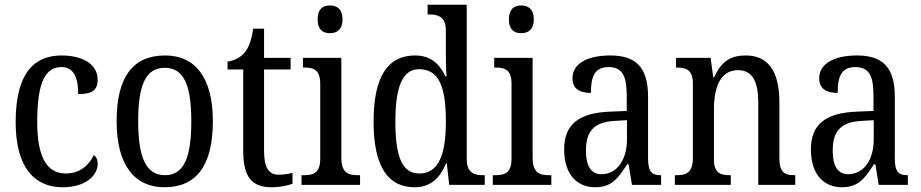

<svg xmlns="http://www.w3.org/2000/svg" viewBox="-20 -780 3886 810"><path d="M244 10C348 10 392 -45 392 -88C392 -107 386 -118 376 -126C356 -84 317 -48 258 -48C174 -48 137 -123 137 -266C137 -445 177 -497 240 -497C295 -497 310 -445 310 -383C367 -383 392 -398 392 -444C392 -510 327 -546 240 -546C130 -546 46 -479 46 -265C46 -70 128 10 244 10Z M674 10C808 10 878 -81 878 -269C878 -456 801 -546 677 -546C541 -546 472 -456 472 -269C472 -81 549 10 674 10ZM676 -41C594 -41 563 -119 563 -269C563 -418 593 -494 675 -494C757 -494 787 -418 787 -269C787 -119 758 -41 676 -41Z M1127 10C1164 10 1197 2 1214 -5V-51C1195 -46 1178 -43 1155 -43C1114 -43 1094 -73 1094 -143V-487H1206V-536H1094V-659H1048C1040 -605 1029 -579 1011 -557C993 -536 969 -525 940 -520V-487H1006V-145C1006 -30 1044 10 1127 10Z M1372 -640C1401 -640 1425 -655 1425 -698C1425 -742 1401 -757 1372 -757C1342 -757 1320 -742 1320 -698C1320 -655 1342 -640 1372 -640ZM1252 0H1499V-41H1489C1448 -41 1420 -52 1420 -115V-536H1258V-495H1266C1305 -495 1331 -484 1331 -425V-110C1331 -51 1303 -41 1263 -41H1252Z M1729 10C1797 10 1836 -29 1862 -91H1865L1875 0H2025V-41H2017C1978 -41 1949 -52 1949 -111V-760H1784V-719H1791C1828 -719 1861 -710 1861 -650V-565C1861 -529 1861 -490 1864 -458H1859C1835 -510 1797 -546 1731 -546C1618 -546 1556 -460 1556 -267C1556 -75 1618 10 1729 10ZM1749 -48C1676 -48 1648 -120 1648 -266C1648 -410 1676 -488 1748 -488C1834 -488 1861 -410 1861 -267C1861 -129 1831 -48 1749 -48Z M2179 -640C2208 -640 2232 -655 2232 -698C2232 -742 2208 -757 2179 -757C2149 -757 2127 -742 2127 -698C2127 -655 2149 -640 2179 -640ZM2059 0H2306V-41H2296C2255 -41 2227 -52 2227 -115V-536H2065V-495H2073C2112 -495 2138 -484 2138 -425V-110C2138 -51 2110 -41 2070 -41H2059Z M2491 10C2563 10 2589 -31 2626 -87H2632L2646 0H2769V-41H2766C2728 -41 2714 -57 2714 -113V-372C2714 -499 2660 -546 2554 -546C2461 -546 2395 -513 2395 -450C2395 -408 2422 -388 2473 -388C2473 -452 2485 -497 2548 -497C2613 -497 2624 -447 2624 -373V-312L2554 -309C2423 -304 2360 -256 2360 -150C2360 -41 2417 10 2491 10ZM2517 -45C2472 -45 2452 -82 2452 -144C2452 -223 2482 -265 2574 -270L2625 -273V-191C2625 -106 2583 -45 2517 -45Z M2827 0H3063V-41H3058C3020 -41 2992 -49 2992 -108V-321C2992 -405 3016 -484 3093 -484C3157 -484 3179 -432 3179 -346V0H3335V-41H3331C3293 -41 3268 -50 3268 -113V-349C3268 -486 3216 -546 3126 -546C3066 -546 3024 -524 2993 -454H2989L2978 -536H2832V-495H2837C2874 -495 2903 -486 2903 -427V-113C2903 -50 2873 -41 2835 -41H2827Z M3532 10C3604 10 3630 -31 3667 -87H3673L3687 0H3810V-41H3807C3769 -41 3755 -57 3755 -113V-372C3755 -499 3701 -546 3595 -546C3502 -546 3436 -513 3436 -450C3436 -408 3463 -388 3514 -388C3514 -452 3526 -497 3589 -497C3654 -497 3665 -447 3665 -373V-312L3595 -309C3464 -304 3401 -256 3401 -150C3401 -41 3458 10 3532 10ZM3558 -45C3513 -45 3493 -82 3493 -144C3493 -223 3523 -265 3615 -270L3666 -273V-191C3666 -106 3624 -45 3558 -45Z"/></svg>

Font: Noto Serif Ethiopic Cn
Style: Regular
Weight: 400
Width: 3
Designer: Monotype Design Team
Foundry: Monotype Imaging Inc.
Version: Version 2.102